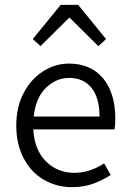

<svg xmlns="http://www.w3.org/2000/svg" viewBox="-20 -759 532 791"><path d="M452 -226H117Q122 -141 169.5 -94Q217 -47 286 -47Q350 -47 409 -86L436 -38Q400 -15 362 -1.5Q324 12 277 12Q213 12 160.5 -18.5Q108 -49 77.5 -107Q47 -165 47 -242Q47 -318 77.5 -376Q108 -434 158 -465.5Q208 -497 264 -497Q354 -497 404.5 -436.5Q455 -376 455 -270Q455 -244 452 -226ZM390 -279Q390 -356 357 -397Q324 -438 265 -438Q211 -438 169 -397Q127 -356 119 -279ZM115 -598 230 -739H302L417 -598L385 -569L268 -685H264L147 -569Z"/></svg>

Font: Assistant-zap
Style: zap
Weight: 400
Designer: Hebrew By Ben Nathan, Latin by Paul Hunt
Version: Version 2.001